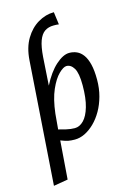

<svg xmlns="http://www.w3.org/2000/svg" viewBox="-137 -769 730 1067"><g transform="rotate(-15 227.5 -236.0)"><path d="M231.3 -49.6Q259 -49.6 282.4 -73.4Q305.8 -97.1 320 -145.8Q334.3 -194.5 334.3 -269Q334.3 -338.7 317.3 -367Q300.2 -395.2 274.8 -395.2Q257.1 -395.2 230.2 -369Q203.2 -342.8 179.9 -289.8Q156.6 -236.8 147.1 -154.9L139.3 -66.7Q157 -61.3 182.8 -55.5Q208.6 -49.6 231.3 -49.6ZM162.8 -477.4 152.3 -315.3Q187.5 -385 230.3 -423.4Q273.1 -461.8 308.7 -461.8Q331.6 -461.8 351.8 -452.8Q372.1 -443.7 387.3 -422.8Q402.6 -401.9 411.3 -366.5Q420 -331.2 420 -278.7Q420 -228 407.9 -183.7Q395.9 -139.5 375.4 -103.8Q354.9 -68 328.2 -42Q301.6 -16.1 272.8 -2.1Q243.9 11.8 214.9 11.8Q193.1 11.8 177.6 8.8Q162.1 5.9 134.8 -4.8L118.1 216L35.7 229.9L84.9 -479.1Q89.9 -551.4 119.5 -600.8Q149.1 -650.3 193.2 -676.2Q237.4 -702.2 284.8 -702.2L294.4 -629.7Q288.1 -630.9 279.8 -631.2Q271.4 -631.4 263.8 -631.4Q234.4 -631.4 213.1 -617.2Q191.8 -602.9 179.4 -569.2Q167 -535.5 162.8 -477.4Z"/></g></svg>

Font: Ancizar Sans Thin
Style: Italic
Weight: 100
Italic angle: -4°
Designer: Cesar Puertas, Viviana Monsalve, Julian Moncada, Julian Prieto, Jose Castro, Mariel Hernandez, Felipe Aragon, Sara Alarc
Version: Version 8.100